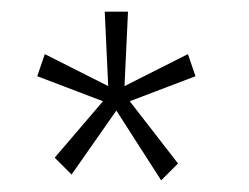

<svg xmlns="http://www.w3.org/2000/svg" viewBox="-20 -740 428 330"><path d="M74 -469 157 -566 44 -609 57 -647 166 -592 160 -720H200L194 -592L303 -647L316 -609L203 -566L286 -459L257 -430L180 -550L103 -440Z"/></svg>

Font: Thasadith
Style: Regular
Weight: 400
Designer: Cadson Demak Co.,Ltd.
Foundry: Cadson Demak Co.,Ltd.
Version: Version 1.000; ttfautohint (v1.6)